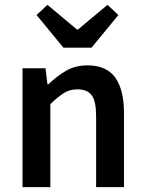

<svg xmlns="http://www.w3.org/2000/svg" viewBox="-20 -773 600 793"><path d="M73 0V-491H168L176 -425H180Q213 -457 251.5 -480Q290 -503 341 -503Q420 -503 456 -452.5Q492 -402 492 -308V0H377V-293Q377 -354 359 -379Q341 -404 300 -404Q268 -404 243.5 -388.5Q219 -373 188 -343V0ZM242 -576 131 -711 176 -753 298 -651H302L424 -753L469 -711L358 -576Z"/></svg>

Font: CV Source Sans Light
Style: Bold
Weight: 600
Designer: Paul D. Hunt
Foundry: Adobe Systems Incorporated
Version: Version 3.001